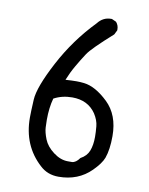

<svg xmlns="http://www.w3.org/2000/svg" viewBox="-83 -795 666 856"><g transform="rotate(10 250.0 -367.0)"><path d="M241 0Q191 0 157 -32Q70 -111 70 -238Q70 -263 73 -319.5Q76 -376 137.5 -492.5Q199 -609 290 -703Q314 -734 350 -734H354L374 -725Q386 -711 386 -693V-688L376 -668Q286 -588 267 -559Q248 -530 229.5 -498Q211 -466 197 -431Q226 -433 247 -433Q263 -433 281 -431Q333 -425 390 -370.5Q447 -316 447 -220Q447 -159 433 -120Q423 -93 388 -58Q330 0 241 0ZM289 -75Q307 -76 323 -99Q351 -114 361 -140Q371 -166 371 -203Q371 -224 368.5 -251Q366 -278 348 -306Q312 -359 241 -359Q195 -359 158 -339Q146 -296 146 -241Q146 -228 147 -206.5Q148 -185 160 -154.5Q172 -124 204.5 -99.5Q237 -75 270 -75Z"/></g></svg>

Font: Xiaolai Mono SC
Style: Regular
Weight: 400
Monospace: yes
Designer: LXGW / Nozomi Seto
Version: Version 3.113;September 30, 2024